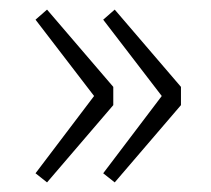

<svg xmlns="http://www.w3.org/2000/svg" viewBox="-20 -452 439 400"><path d="M78 -72 54 -91 176 -252 54 -411 78 -432 216 -271V-233ZM219 -72 195 -91 317 -252 195 -411 219 -432 357 -271V-233Z"/></svg>

Font: Source Sans 3 Light
Style: Regular
Weight: 300
Designer: Paul D. Hunt
Foundry: Adobe
Version: Version 3.052;hotconv 1.1.0;makeotfexe 2.6.0